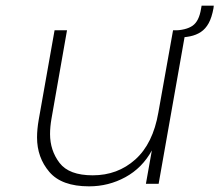

<svg xmlns="http://www.w3.org/2000/svg" viewBox="-20 -650 776 679"><path d="M637 -543 541 0H496L517 -118Q483 -56 423.5 -23.5Q364 9 295 9Q198 9 154.5 -42Q111 -93 111 -164Q111 -193 117 -227L173 -543H217L162 -230Q157 -201 157 -176Q157 -118 190.5 -74Q224 -30 308 -30Q396 -30 458.5 -86Q521 -142 540 -252L592 -543ZM592 -542Q638 -543 661 -559Q684 -575 691 -619L693 -630H736L735 -621Q729 -588 718 -568Q707 -548 690.5 -537Q674 -526 652 -521.5Q630 -517 601 -517Q599 -519 597.5 -519.5Q596 -520 594 -522Q592 -522 592 -526Q592 -530 590 -531Z"/></svg>

Font: Fz Poppins ExtLt
Style: Italic
Weight: 200
Italic angle: -10°
Designer: Ninad Kale (Devanagari), Jonny Pinhorn (Latin)
Foundry: Indian Type Foundry
Version: Vit hóa bi Vntype.Com & FontZin.Com